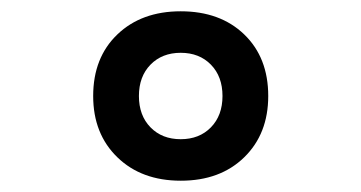

<svg xmlns="http://www.w3.org/2000/svg" viewBox="-20 -716 640 340"><path d="M300.2 -396Q230.5 -396 187.8 -437.5Q145 -479 145 -546Q145 -614 187.8 -655Q230.6 -696 300 -696Q370 -696 412.5 -655Q455 -614 455 -546Q455 -479 412.5 -437.5Q370 -396 300.2 -396ZM300 -469.5Q333 -469.5 353.5 -490.5Q374 -511.5 374 -546Q374 -580.5 353.5 -601.5Q333 -622.5 300 -622.5Q267 -622.5 246.5 -601.5Q226 -580.5 226 -546Q226 -511.5 246.5 -490.5Q267 -469.5 300 -469.5Z"/></svg>

Font: Chivo Mono Medium
Style: Regular
Weight: 500
Monospace: yes
Designer: Hector Gatti
Foundry: Omnibus-Type
Version: Version 1.008